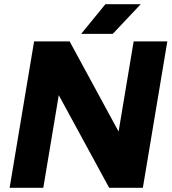

<svg xmlns="http://www.w3.org/2000/svg" viewBox="-20 -898 820 918"><path d="M26 0 143 -700H313L547 -269L619 -700H780L663 0H502L261 -443L187 0ZM368 -736 484 -878H653L519 -736Z"/></svg>

Font: Figtree ExtraBold
Style: Italic
Weight: 800
Italic angle: -9.5°
Foundry: Erik Kennedy
Version: Version 2.001;gftools[0.9.30]